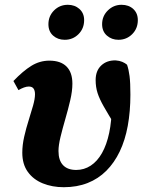

<svg xmlns="http://www.w3.org/2000/svg" viewBox="-20 -766 596 801"><path d="M246 15Q198 15 158.5 -1Q119 -17 96 -49Q73 -81 73 -129Q73 -161 81 -196Q89 -231 99.5 -264Q110 -297 118 -325.5Q126 -354 126 -373Q126 -388 120 -396.5Q114 -405 100 -405Q91 -405 80 -401Q69 -397 57 -390L36 -428Q76 -470 111 -491.5Q146 -513 186 -513Q233 -513 257.5 -488.5Q282 -464 282 -417Q282 -386 273 -347.5Q264 -309 252.5 -269.5Q241 -230 232.5 -195Q224 -160 224 -136Q224 -97 243 -77Q262 -57 298 -57Q331 -57 358.5 -75Q386 -93 405.5 -127.5Q425 -162 435.5 -211.5Q446 -261 446 -322Q446 -337 445.5 -351Q445 -365 445 -379L474 -358L461 -241Q431 -290 413 -321.5Q395 -353 387 -378Q379 -403 379 -432Q379 -471 402.5 -493Q426 -515 463 -514Q478 -513 490 -508Q502 -503 510 -496Q517 -476 520.5 -448.5Q524 -421 524 -371Q524 -301 513 -241Q502 -181 479.5 -134Q457 -87 423.5 -53.5Q390 -20 345.5 -2.5Q301 15 246 15ZM250 -600Q221 -600 201.5 -617.5Q182 -635 182 -665Q182 -699 205.5 -722.5Q229 -746 263 -746Q292 -746 311.5 -728.5Q331 -711 331 -682Q331 -647 307.5 -623.5Q284 -600 250 -600ZM474 -600Q446 -600 426 -617.5Q406 -635 406 -665Q406 -699 430 -722.5Q454 -746 487 -746Q517 -746 536 -728.5Q555 -711 555 -682Q555 -647 531.5 -623.5Q508 -600 474 -600Z"/></svg>

Font: Source Serif 4
Style: Bold Italic
Weight: 700
Italic angle: -12°
Designer: Frank Grießhammer
Foundry: Adobe Systems Incorporated
Version: Version 4.004;hotconv 1.0.116;makeotfexe 2.5.65601